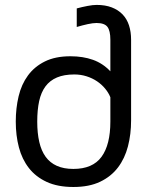

<svg xmlns="http://www.w3.org/2000/svg" viewBox="-20 -747 617 778"><path d="M511.2 -259.3Q511.2 -203.1 498.5 -154.1Q485.8 -105 458 -68.4Q430.2 -31.7 385.7 -10.5Q341.3 10.7 277.3 10.7Q213.9 10.7 169.4 -9.8Q125 -30.3 97.2 -65.9Q69.3 -101.6 56.6 -149.9Q43.9 -198.2 43.9 -254.4Q43.9 -308.6 55.4 -356.9Q66.9 -405.3 93.3 -441.2Q119.6 -477.1 161.9 -498Q204.1 -519 265.6 -519Q316.4 -519 356.7 -504.6Q397 -490.2 427.2 -458V-585.9Q427.2 -622.6 415.3 -638.2Q403.3 -653.8 371.1 -653.8Q356.9 -653.8 335.4 -649.2Q314 -644.5 291 -637.7V-712.9Q313 -718.8 334.5 -722.9Q356 -727.1 371.6 -727.1Q406.7 -727.1 432.9 -717Q459 -707 476.6 -688.7Q494.1 -670.4 502.7 -644.3Q511.2 -618.2 511.2 -585.9ZM427.2 -353Q419.9 -371.1 406 -387.9Q392.1 -404.8 373.3 -417.5Q354.5 -430.2 331.1 -437.7Q307.6 -445.3 281.2 -445.3Q239.7 -445.3 210.9 -433.1Q182.1 -420.9 164.3 -397Q146.5 -373 138.7 -337.4Q130.9 -301.8 130.9 -254.4Q130.9 -207.5 139.2 -171.6Q147.5 -135.7 165 -111.6Q182.6 -87.4 210.4 -75Q238.3 -62.5 277.3 -62.5Q355.5 -62.5 391.4 -111.6Q427.2 -160.6 427.2 -254.4Z"/></svg>

Font: Arian AMU
Style: Regular
Weight: 400
Designer: Ruben Hakobyan (Tarumian)
Foundry: Ruben Hakobyan (Tarumian)
Version: Version 4.003